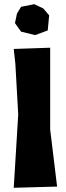

<svg xmlns="http://www.w3.org/2000/svg" viewBox="-20 -893 318 921"><path d="M148.4 -724.6 209 -747.1 215.8 -819.3 187.5 -852.5 144.5 -873 81.1 -860.4 61.5 -828.1 51.8 -782.2 81.1 -741.2ZM45.9 -658.2 53.7 -586.9 67.4 -343.8 45.9 7.8 253.9 2 220.7 -271.5V-664.1Z"/></svg>

Font: MaokenAssortedSans-TC
Style: Regular
Weight: 500
Version: Version 0.83